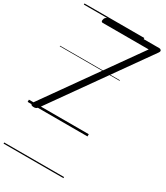

<svg xmlns="http://www.w3.org/2000/svg" viewBox="-296 -1002 1289 1495"><g transform="rotate(30 349.0 -255.0)"><path d="M59 12Q39 11 35.5 2Q32 -7 43 -23L612 -825H198Q191 -825 187.5 -830Q184 -835 186 -844Q188 -859 196.5 -867Q205 -875 212 -875H680Q689 -875 695.5 -867Q702 -859 692 -844L102 -12Q92 2 82.5 7.5Q73 13 59 12ZM0 365H538V375H0ZM0 -20H538V0H0ZM0 -505H538V-500H0ZM0 -885H538V-875H0Z"/></g></svg>

Font: Playwrite DK Uloopet Guides
Style: Regular
Weight: 400
Designer: Veronika Burian, José Scaglione
Foundry: TypeTogether
Version: Version 1.003